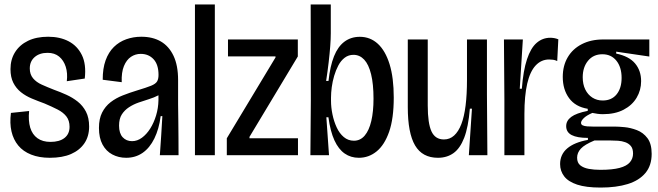

<svg xmlns="http://www.w3.org/2000/svg" viewBox="-20 -700 2970 866"><path d="M204.7 11.7Q156.7 11.7 120.5 -2.7Q84.3 -17 62.3 -43.7Q40.3 -70.3 31.8 -107.3Q23.3 -144.3 29.3 -190.7L111.3 -199.3Q107 -155.3 116.3 -124.3Q125.7 -93.3 148.8 -76.7Q172 -60 207.7 -60Q248.3 -60 271 -77.8Q293.7 -95.7 293.7 -128Q293.7 -156.3 279.5 -174.7Q265.3 -193 239.5 -206.2Q213.7 -219.3 180.7 -233.3Q151.3 -244 123.7 -255.5Q96 -267 74.3 -284.3Q52.7 -301.7 40 -326.8Q27.3 -352 27.3 -388Q27.3 -432 48 -464.8Q68.7 -497.7 106.5 -516Q144.3 -534.3 197.3 -534.3Q250.3 -534.3 289.7 -513.7Q329 -493 349.3 -451.7Q369.7 -410.3 362.3 -345.7L281.3 -333.7Q285.7 -370 276.5 -398.8Q267.3 -427.7 246.8 -444.7Q226.3 -461.7 194.7 -461.7Q158.3 -461.7 136.3 -442.5Q114.3 -423.3 114.3 -391.3Q114.3 -364.7 129 -347Q143.7 -329.3 168.5 -318.2Q193.3 -307 224 -295Q252 -285 279.7 -272.5Q307.3 -260 330.5 -241.7Q353.7 -223.3 367.8 -196.2Q382 -169 382 -129Q382 -85.3 360.7 -53.8Q339.3 -22.3 300.5 -5.3Q261.7 11.7 204.7 11.7Z M549 11.7Q515 11.7 486.8 -3.2Q458.7 -18 442.5 -48Q426.3 -78 426.3 -122.7Q426.3 -164.3 440.5 -192.3Q454.7 -220.3 478.8 -239Q503 -257.7 534 -269.8Q565 -282 598 -292Q641 -305 661.5 -313.3Q682 -321.7 688.5 -332.7Q695 -343.7 695 -362Q695 -408.7 672.7 -432.8Q650.3 -457 614.7 -457Q590.7 -457 570.7 -443.7Q550.7 -430.3 539 -402Q527.3 -373.7 529 -329.3L443.3 -340.3Q443 -391 456.3 -427.8Q469.7 -464.7 493.7 -488.2Q517.7 -511.7 549.7 -523Q581.7 -534.3 617.3 -534.3Q669 -534.3 705.7 -512.8Q742.3 -491.3 762.8 -448Q783.3 -404.7 783.3 -338.7V-230Q784 -191.7 784.3 -153.5Q784.7 -115.3 785 -77.2Q785.3 -39 785.3 0H701Q704.3 -44.3 707 -87.8Q709.7 -131.3 712.3 -176.3H704.7Q697.3 -118.3 676.3 -75.5Q655.3 -32.7 623.2 -10.5Q591 11.7 549 11.7ZM575.7 -63.3Q599 -63.3 620.2 -78.8Q641.3 -94.3 657.7 -120.3Q674 -146.3 684 -179.2Q694 -212 694.7 -248V-280.7L722.7 -293.7Q712.7 -279.7 693.8 -269.8Q675 -260 651.8 -252.8Q628.7 -245.7 605.2 -237.5Q581.7 -229.3 561.8 -216.3Q542 -203.3 529.5 -184Q517 -164.7 517 -133.3Q517 -98.7 533.3 -81Q549.7 -63.3 575.7 -63.3Z M859.3 0V-680H949V0Z M1003 0V-76.3L1222.7 -441V-445.7H1008.3V-522H1323.3V-445.3L1105.3 -82.7V-76.3H1324V0Z M1598.7 11.7Q1562.3 11.7 1534.7 -7.5Q1507 -26.7 1488.5 -66.8Q1470 -107 1461.3 -171H1452L1464 0H1380L1382 -246L1381.3 -680H1472V-549.7Q1472 -524.7 1469.5 -491.8Q1467 -459 1462.5 -420Q1458 -381 1451 -335H1461.7Q1469 -402 1486.5 -446Q1504 -490 1533.5 -512Q1563 -534 1603 -534Q1649.7 -534 1684 -502.7Q1718.3 -471.3 1737.2 -410.3Q1756 -349.3 1756 -260Q1756 -165.7 1735.2 -105.8Q1714.3 -46 1678.8 -17.2Q1643.3 11.7 1598.7 11.7ZM1576.3 -65.3Q1605.3 -65.3 1625 -88.5Q1644.7 -111.7 1654.7 -154.3Q1664.7 -197 1664.7 -254.7Q1664.7 -320.7 1653.8 -365Q1643 -409.3 1622.7 -431Q1602.3 -452.7 1574.3 -452.7Q1552 -452.7 1534.8 -439.7Q1517.7 -426.7 1506.2 -405Q1494.7 -383.3 1487.2 -357.8Q1479.7 -332.3 1476.3 -306.5Q1473 -280.7 1473 -260V-245.3Q1473 -216 1479.5 -184.3Q1486 -152.7 1498.5 -125.5Q1511 -98.3 1530.7 -81.8Q1550.3 -65.3 1576.3 -65.3Z M1955.3 11.7Q1885 11.7 1852.2 -44Q1819.3 -99.7 1819.3 -217V-522H1909.3V-224.3Q1909.3 -143.7 1926.2 -107.3Q1943 -71 1982.3 -71Q2008.7 -71 2028.2 -88.7Q2047.7 -106.3 2060.7 -139.8Q2073.7 -173.3 2080 -223.7Q2086.3 -274 2086.3 -340V-522H2176.3V-273L2178.3 0H2094.7L2108.7 -210H2099.3Q2092.3 -126.7 2073.7 -78.5Q2055 -30.3 2025.3 -9.3Q1995.7 11.7 1955.3 11.7Z M2255 0V-252L2253 -522H2338.3L2324.3 -299.7H2333.7Q2340 -381.7 2357 -432.8Q2374 -484 2400.7 -506.8Q2427.3 -529.7 2462 -529.7Q2470.3 -529.7 2479.3 -528.2Q2488.3 -526.7 2498.3 -522.7L2493.3 -424.7Q2484 -429.3 2474.5 -430.5Q2465 -431.7 2456.7 -431.7Q2421.3 -431.7 2396 -404.7Q2370.7 -377.7 2358 -323Q2345.3 -268.3 2345.3 -185.7V0Z M2689 146Q2623.3 146 2583.2 132.7Q2543 119.3 2524.7 95.3Q2506.3 71.3 2506.3 40Q2506.3 -3.3 2538.5 -30.7Q2570.7 -58 2631.7 -69V-78Q2583.3 -78 2558.5 -90.8Q2533.7 -103.7 2533.7 -131Q2533.7 -155.7 2556.5 -172.7Q2579.3 -189.7 2631 -200V-209.3Q2575.3 -218.3 2546.8 -257.3Q2518.3 -296.3 2518.3 -353Q2518.3 -403.7 2540.7 -441.7Q2563 -479.7 2604.2 -500.8Q2645.3 -522 2700.3 -522H2908.7V-445L2759.3 -467V-458.3Q2817.3 -446.3 2844.5 -413.8Q2871.7 -381.3 2871.7 -334Q2871.7 -293.3 2851.5 -259.3Q2831.3 -225.3 2792.8 -205.2Q2754.3 -185 2699.3 -185Q2688 -185 2676 -186.5Q2664 -188 2651.7 -190.7Q2624.7 -179 2612.7 -166.8Q2600.7 -154.7 2600.7 -146Q2600.7 -138 2608.3 -134.5Q2616 -131 2628.8 -130Q2641.7 -129 2656.3 -129H2755Q2769.7 -129 2796.7 -126.5Q2823.7 -124 2852.3 -113.2Q2881 -102.3 2900.2 -77Q2919.3 -51.7 2919.3 -6Q2919.3 46.3 2891.2 80.2Q2863 114 2811.7 130Q2760.3 146 2689 146ZM2688 66Q2742.3 66 2774.7 57.3Q2807 48.7 2821.2 31.8Q2835.3 15 2835.3 -7.3Q2835.3 -29.7 2825.5 -41.3Q2815.7 -53 2800.3 -58.5Q2785 -64 2767.5 -65.2Q2750 -66.3 2735 -66.3H2661Q2617 -48 2600 -29.7Q2583 -11.3 2583 11.3Q2583 34.3 2597.5 45.8Q2612 57.3 2635.7 61.7Q2659.3 66 2688 66ZM2698.3 -246.7Q2738.7 -246.7 2761.2 -274.5Q2783.7 -302.3 2783.7 -348.7Q2783.7 -397 2760.2 -426.2Q2736.7 -455.3 2697 -455.3Q2656.3 -455.3 2632.3 -426Q2608.3 -396.7 2608.3 -351.7Q2608.3 -320 2619.8 -296.5Q2631.3 -273 2651.8 -259.8Q2672.3 -246.7 2698.3 -246.7Z"/></svg>

Font: Bricolage Grotesque 96pt ExtraBold SemiCondensed
Style: Regular
Weight: 800
Width: 4
Version: Version 1.001;gftools[0.9.33.dev8+g029e19f]